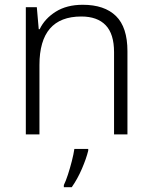

<svg xmlns="http://www.w3.org/2000/svg" viewBox="-20 -562 636 803"><path d="M326 -542Q417 -542 465 -495Q513 -448 513 -348V0H457V-344Q457 -420 422 -456.5Q387 -493 320 -493Q145 -493 145 -290V0H88V-532H134L142 -440H146Q167 -484 213 -513Q259 -542 326 -542ZM349 68Q341 101 322.5 144Q304 187 280 221H247V212Q255 196 264 168.5Q273 141 280.5 111.5Q288 82 291 61H349Z"/></svg>

Font: Noto Sans Lao Looped Light
Style: Regular
Weight: 300
Designer: Mark Frömberg, Ben Mitchell
Foundry: The Fontpad Ltd
Version: Version 1.002; ttfautohint (v1.8.4.7-5d5b)